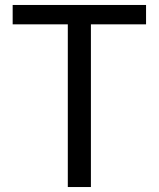

<svg xmlns="http://www.w3.org/2000/svg" viewBox="-20 -753 639 773"><path d="M253 0H346V-655H568V-733H31V-655H253Z"/></svg>

Font: Noto Sans CJK KR Regular
Style: Regular
Weight: 400
Designer: Ryoko NISHIZUKA (kana & ideographs); Paul D. Hunt (Latin, Greek & Cyrillic); Wenlong ZHANG (bopomofo); Sandoll Communica
Foundry: Adobe Systems Incorporated
Version: Version 1.004;PS 1.004;hotconv 1.0.82;makeotf.lib2.5.63406